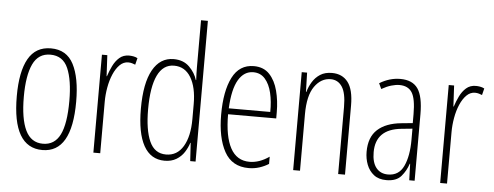

<svg xmlns="http://www.w3.org/2000/svg" viewBox="-50 -892 2657 1033"><g transform="rotate(5 1278.0 -375.0)"><path d="M366 -265Q366 10 207 10Q45 10 45 -267Q45 -400 84.5 -469.5Q124 -539 206 -539Q291 -539 328.5 -466.5Q366 -394 366 -265ZM83 -267Q83 -148 113 -86Q143 -24 207 -24Q270 -24 299.5 -83Q329 -142 329 -266Q329 -378 301.5 -441.5Q274 -505 206 -505Q141 -505 112 -443.5Q83 -382 83 -267Z M628 -537Q638 -537 650.5 -535Q663 -533 674 -527L665 -491Q658 -494 648 -497Q638 -500 627 -500Q601 -500 581 -480Q561 -460 547 -427.5Q533 -395 526 -355.5Q519 -316 519 -278V0H482V-529H511L517 -416H519Q528 -444 541.5 -472Q555 -500 576 -518.5Q597 -537 628 -537Z M867 10Q792 10 754 -58.5Q716 -127 716 -258Q716 -396 756 -467.5Q796 -539 869 -539Q922 -539 954 -507Q986 -475 997 -437H999Q998 -456 997.5 -473Q997 -490 997 -506V-760H1034V0H1005L999 -98H997Q989 -72 973 -47Q957 -22 930.5 -6Q904 10 867 10ZM872 -24Q932 -24 964.5 -78.5Q997 -133 997 -226V-307Q997 -398 965 -451Q933 -504 874 -504Q815 -504 785 -441.5Q755 -379 755 -258Q755 -147 782.5 -85.5Q810 -24 872 -24Z M1302 -539Q1355 -539 1386.5 -505.5Q1418 -472 1432 -418Q1446 -364 1446 -303V-269H1186Q1186 -149 1220 -86.5Q1254 -24 1323 -24Q1376 -24 1429 -61V-22Q1407 -8 1379.5 1Q1352 10 1321 10Q1231 10 1190 -64.5Q1149 -139 1149 -264Q1149 -391 1186.5 -465Q1224 -539 1302 -539ZM1302 -506Q1252 -506 1222 -455.5Q1192 -405 1187 -301H1411Q1412 -357 1401 -403.5Q1390 -450 1365.5 -478Q1341 -506 1302 -506Z M1724 -539Q1780 -539 1810.5 -499Q1841 -459 1841 -373V0H1804V-362Q1804 -438 1781.5 -471.5Q1759 -505 1720 -505Q1668 -505 1633 -455.5Q1598 -406 1598 -305V0H1561V-529H1590L1593 -425H1595Q1603 -454 1619 -480Q1635 -506 1660.5 -522.5Q1686 -539 1724 -539Z M2093 -539Q2159 -539 2188 -497Q2217 -455 2217 -359V0H2188L2185 -89H2183Q2171 -51 2145 -20.5Q2119 10 2065 10Q2023 10 1997 -10.5Q1971 -31 1958.5 -63.5Q1946 -96 1946 -133Q1946 -212 1991 -253Q2036 -294 2119 -302L2180 -308V-356Q2180 -440 2159 -473Q2138 -506 2091 -506Q2072 -506 2047.5 -499Q2023 -492 1995 -476L1981 -506Q2035 -539 2093 -539ZM2121 -272Q1984 -258 1984 -134Q1984 -79 2007 -50Q2030 -21 2071 -21Q2130 -21 2155.5 -75.5Q2181 -130 2181 -218V-278Z M2501 -537Q2511 -537 2523.5 -535Q2536 -533 2547 -527L2538 -491Q2531 -494 2521 -497Q2511 -500 2500 -500Q2474 -500 2454 -480Q2434 -460 2420 -427.5Q2406 -395 2399 -355.5Q2392 -316 2392 -278V0H2355V-529H2384L2390 -416H2392Q2401 -444 2414.5 -472Q2428 -500 2449 -518.5Q2470 -537 2501 -537Z"/></g></svg>

Font: Noto Sans Tamil ExtraCondensed ExtraLight
Style: Regular
Weight: 200
Width: 2
Designer: Jelle Bosma - Monotype Design Team
Foundry: Monotype Imaging Inc.
Version: Version 2.004; ttfautohint (v1.8.4.7-5d5b)